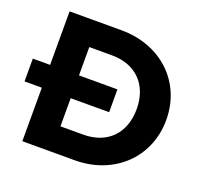

<svg xmlns="http://www.w3.org/2000/svg" viewBox="-123 -844 1026 981"><g transform="rotate(20 390.0 -353.0)"><path d="M94 0H379C590 0 748 -147 748 -353C748 -561 589 -706 377 -706H94V-415H0V-291H94ZM251 -138V-291H460V-415H251V-569H375C502 -569 587 -488 587 -354C587 -219 503 -138 375 -138Z"/></g></svg>

Font: MV Cash
Style: Bold
Weight: 700
Designer: Rodrigo Fuenzalida
Foundry: fragTYPE
Version: Version 1.100;Glyphs 3.1.2 (3151)